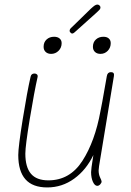

<svg xmlns="http://www.w3.org/2000/svg" viewBox="-20 -823 572 841"><path d="M414 -96Q412 -82 412 -77Q412 -59 418.5 -45.5Q425 -32 425 -28Q425 -22 419 -15.5Q413 -9 406 -9Q395 -9 387 -26.5Q379 -44 379 -69Q379 -75 381 -91L389 -144Q358 -79 305 -40.5Q252 -2 187 -2Q123 -2 91.5 -37.5Q60 -73 60 -144Q60 -179 79.5 -300.5Q99 -422 114 -487Q117 -501 131 -501Q138 -501 142 -497Q146 -493 145 -487Q130 -421 110.5 -302.5Q91 -184 91 -150Q91 -91 115.5 -62Q140 -33 192 -33Q286 -33 341 -118.5Q396 -204 420 -336L428 -377L448 -490Q451 -507 466 -507Q482 -507 479 -490ZM171 -618Q171 -638 184 -650Q197 -662 217 -662Q232 -662 241 -654.5Q250 -647 250 -634Q250 -614 236.5 -600.5Q223 -587 204 -587Q189 -587 180 -595.5Q171 -604 171 -618ZM387 -618Q387 -638 400 -650Q413 -662 433 -662Q448 -662 456.5 -654.5Q465 -647 465 -634Q465 -614 452 -600.5Q439 -587 420 -587Q405 -587 396 -595.5Q387 -604 387 -618ZM285 -687Q285 -692 287 -695.5Q289 -699 297 -706L378 -785Q389 -795 395 -799Q401 -803 407 -803Q411 -803 415.5 -799.5Q420 -796 420 -790Q420 -785 416 -780.5Q412 -776 408 -772.5Q404 -769 401 -766L313 -687Q310 -684 305 -680Q300 -676 296 -676Q293 -676 289 -680Q285 -684 285 -687Z"/></svg>

Font: Mali ExtraLight
Style: Italic
Weight: 275
Italic angle: -10°
Version: Version 1.000; ttfautohint (v1.6)